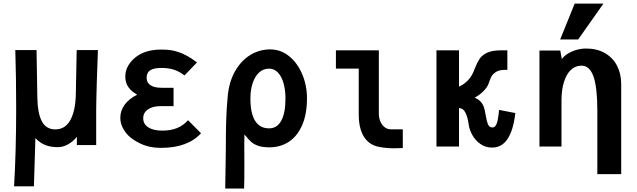

<svg xmlns="http://www.w3.org/2000/svg" viewBox="-20 -838 3640 1098"><path d="M72.5 -222.5Q72.5 -391 67.5 -551.5H189L193.5 -281.5Q195 -190 219.5 -144Q244 -98 296.5 -98Q352 -98 381.5 -150Q411 -202 413.5 -295L418.5 -551.5H540Q537 -481.5 533.5 -365.5Q530 -249.5 530 -198.5V-8.5H419.5V-55.5Q398.5 -29 369.5 -12.8Q340.5 3.5 311.5 3.5Q269 3.5 238.5 -8.8Q208 -21 182.5 -48.5L174 227.5H60.5Q72.5 23.5 72.5 -222.5Z M744.5 -38.5Q709 -61.5 688.5 -95.2Q668 -129 668 -163.5Q668 -205.5 692.8 -239.2Q717.5 -273 764.5 -296.5Q730.5 -315.5 713.5 -340.8Q696.5 -366 696.5 -401Q696.5 -434 713.8 -463.5Q731 -493 760 -514Q814 -554.5 902 -554.5Q933 -554.5 954.5 -551.5Q976 -548.5 1000 -540.5Q1026.5 -531.5 1051 -518Q1075.5 -504.5 1106.5 -481L1035 -406.5Q1007.5 -428.5 976 -439Q944.5 -449.5 904 -449.5Q859.5 -449.5 839 -436.2Q818.5 -423 818.5 -393Q818.5 -365 840.8 -350.5Q863 -336 904 -336H972.5V-231H898Q853 -231 826 -212.2Q799 -193.5 799 -161.5Q799 -128.5 828 -109.8Q857 -91 908 -91Q956.5 -91 992.2 -105.5Q1028 -120 1055.5 -150.5L1129.5 -76Q1053.5 7.5 902 7.5Q854.5 7.5 817.8 -3.5Q781 -14.5 744.5 -38.5Z M1268 240 1271 48 1271.5 2.5Q1271.5 -79 1273.5 -148.8Q1275.5 -218.5 1282.5 -290.5Q1290.5 -372 1325 -432Q1359.5 -492 1411.8 -523.8Q1464 -555.5 1525 -555.5Q1585.5 -555.5 1633.5 -516.5Q1681.5 -477.5 1708.5 -413.2Q1735.5 -349 1735.5 -277Q1735.5 -185 1707.8 -121.8Q1680 -58.5 1631.5 -27Q1583 4.5 1521 4.5Q1481.5 4.5 1456.5 -4.2Q1431.5 -13 1417 -26Q1402.5 -39 1384.5 -61.5L1378 -69.5Q1377 -61.5 1377 -27.5L1377.5 104Q1377.5 191 1376 240ZM1612.5 -274.5Q1612.5 -323.5 1601.5 -362.2Q1590.5 -401 1569.2 -423.2Q1548 -445.5 1519 -445.5Q1485.5 -445.5 1461.5 -423.2Q1437.5 -401 1424.8 -362.2Q1412 -323.5 1412 -274.5Q1412 -190.5 1438.8 -147.2Q1465.5 -104 1519 -104Q1564.5 -104 1588.5 -147.8Q1612.5 -191.5 1612.5 -274.5Z M2031.5 -184V-445.5H1901V-550H2146.5V-190Q2146.5 -163.5 2155.5 -142.8Q2164.5 -122 2179.8 -110.5Q2195 -99 2214 -98.5H2283.5V8.5L2271 9Q2248 10 2234.5 10Q2187 10 2145 1.5Q2089.5 -10 2060.5 -57.2Q2031.5 -104.5 2031.5 -184Z M2660.5 -125Q2655.5 -165 2642.5 -192.2Q2629.5 -219.5 2605.5 -219.5H2605V0H2476V-550H2605V-342.5Q2631 -354 2652.2 -374.8Q2673.5 -395.5 2687 -425.5Q2693 -439.5 2695.5 -446.5Q2709 -481 2722.5 -501.5Q2736 -522 2764.8 -536Q2793.5 -550 2843 -550H2881.5V-438.5H2867Q2834 -438.5 2815.2 -425.8Q2796.5 -413 2789.5 -398.8Q2782.5 -384.5 2772.5 -355.5Q2765.5 -338 2744.8 -316.8Q2724 -295.5 2694.5 -279.5Q2734.5 -263 2747.5 -224.5Q2753 -208 2757.5 -179Q2763.5 -144 2771 -126.5Q2778.5 -109 2796 -109Q2813 -109 2821.2 -133Q2829.5 -157 2834 -209.5L2927 -191.5Q2904.5 6 2794.5 6Q2756 6 2727 -14.8Q2698 -35.5 2681.2 -65.8Q2664.5 -96 2660.5 -125Z M3305.5 -462.5Q3270 -462.5 3244.2 -437.8Q3218.5 -413 3204.8 -368Q3191 -323 3191 -262.5V0H3065V-151V-248.5V-549H3184L3193 -500.5Q3212 -526.5 3251 -543.5Q3290 -560.5 3331 -560.5Q3394.5 -560.5 3440 -534Q3485.5 -507.5 3509 -461.5Q3532.5 -415.5 3532.5 -357V158H3396V-206Q3396 -337 3374.2 -399.8Q3352.5 -462.5 3305.5 -462.5ZM3183.5 -612.5 3266.5 -817.5H3431L3286.5 -612.5Z"/></svg>

Font: JuliaMono ExtraBold
Style: Regular
Weight: 800
Monospace: yes
Designer: cormullion
Foundry: corm
Version: Version 0.055; ttfautohint (v1.8.4)